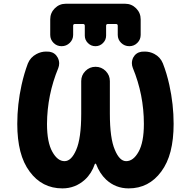

<svg xmlns="http://www.w3.org/2000/svg" viewBox="-20 -1038 1040 1047"><path d="M681.6 -10.7Q610.4 -10.7 558.6 -58.6Q523.4 -91.8 503.9 -143.6Q502.9 -145.5 500.5 -145.5Q498 -145.5 497.1 -143.6Q479.5 -91.8 443.4 -58.6Q390.6 -10.7 320.3 -10.7Q209 -10.7 141.6 -102.5Q107.4 -148.4 90.8 -212.9Q74.2 -278.3 74.2 -362.3Q74.2 -468.8 97.7 -575.2Q111.3 -636.7 131.8 -691.4Q145.5 -725.6 178.7 -743.2Q204.1 -756.8 231.4 -756.8Q241.2 -756.8 250 -755.9Q280.3 -751 294.9 -723.6Q302.7 -708 302.7 -692.4Q302.7 -679.7 297.9 -667Q237.3 -520.5 236.3 -362.3Q236.3 -261.7 265.6 -210Q293.9 -159.2 332 -159.2Q369.1 -159.2 395.5 -220.7Q422.9 -283.2 422.9 -418V-595.7Q422.9 -627.9 445.8 -650.9Q468.8 -673.8 501 -673.8Q533.2 -673.8 556.2 -650.9Q579.1 -627.9 579.1 -595.7V-418Q579.1 -283.2 606.4 -220.7Q631.8 -159.2 668 -159.2Q707 -159.2 735.4 -210Q764.6 -261.7 764.6 -362.3Q764.6 -521.5 704.1 -668Q699.2 -680.7 699.2 -693.4Q699.2 -709 706.1 -723.6Q720.7 -751 751 -755.9Q760.7 -756.8 769.5 -756.8Q796.9 -756.8 821.3 -744.1Q854.5 -726.6 868.2 -692.4Q889.6 -637.7 903.3 -575.2Q926.8 -468.8 926.8 -362.3Q926.8 -278.3 910.2 -212.9Q893.6 -148.4 859.4 -102.5Q792 -10.7 681.6 -10.7ZM622.1 -847.7V-897.5Q622.1 -907.2 612.3 -907.2H568.4Q558.6 -907.2 558.6 -897.5V-843.8Q558.6 -820.3 541.5 -803.2Q524.4 -786.1 500.5 -786.1Q476.6 -786.1 459.5 -803.2Q442.4 -820.3 442.4 -843.8V-897.5Q442.4 -907.2 432.6 -907.2H388.7Q378.9 -907.2 378.9 -897.5V-847.7Q378.9 -822.3 360.4 -804.2Q341.8 -786.1 315.9 -786.1Q290 -786.1 272 -804.2Q253.9 -822.3 253.9 -847.7V-932.6Q253.9 -967.8 278.8 -992.7Q303.7 -1017.6 338.9 -1017.6H662.1Q697.3 -1017.6 722.2 -992.7Q747.1 -967.8 747.1 -932.6V-847.7Q747.1 -822.3 729 -804.2Q710.9 -786.1 685.1 -786.1Q659.2 -786.1 640.6 -804.2Q622.1 -822.3 622.1 -847.7Z"/></svg>

Font: Rounded-X Mgen+ 1mn bold
Style: Bold
Weight: 700
Designer: [Source Han Sans]
Ryoko NISHIZUKA  (kana & ideographs); Paul D. Hunt (Latin, Greek & Cyrillic); Wenlong ZHANG  (bopomofo
Version: Version 1.059.20150602